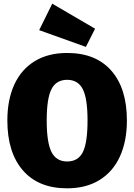

<svg xmlns="http://www.w3.org/2000/svg" viewBox="-20 -1004 730 1044"><path d="M670 -349Q670 -236 632 -153Q594 -70 521 -25Q448 20 345 20Q189 20 104.5 -77.5Q20 -175 20 -349Q20 -462 58 -544.5Q96 -627 169 -671.5Q242 -716 345 -716Q501 -716 585.5 -619.5Q670 -523 670 -349ZM234 -349Q234 -229 260 -177.5Q286 -126 345 -126Q405 -126 430.5 -177Q456 -228 456 -349Q456 -469 430 -519.5Q404 -570 345 -570Q286 -570 260 -519.5Q234 -469 234 -349ZM497 -848 447 -749 193 -840 264 -984Z"/></svg>

Font: FiraGO Heavy
Style: Regular
Weight: 900
Designer: bBox Type
Foundry: bBox Type GmbH
Version: Version 1.001